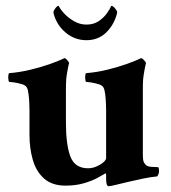

<svg xmlns="http://www.w3.org/2000/svg" viewBox="-20 -637 592 664"><path d="M365 -617Q370 -617 377.5 -608.5Q385 -600 385 -595Q385 -590 384 -588Q373 -549 346 -523.5Q319 -498 279 -498Q239 -498 208 -523.5Q177 -549 166 -588Q165 -590 165 -595Q165 -600 171.5 -608.5Q178 -617 183 -617Q187 -607 201 -591.5Q215 -576 235.5 -564Q256 -552 279 -552Q304 -552 321.5 -564Q339 -576 350 -591.5Q361 -607 365 -617ZM347 -254Q347 -259 346.5 -275.5Q346 -292 344 -309.5Q342 -327 338 -334Q334 -342 320.5 -346Q307 -350 294 -352Q281 -354 277 -354Q276 -355 275 -362.5Q274 -370 275 -377Q276 -384 278 -384Q315 -387 351.5 -396Q388 -405 419 -416Q450 -427 468 -436Q473 -435 479 -428Q485 -421 485 -419Q483 -413 479.5 -393.5Q476 -374 475 -363Q474 -347 474 -327Q474 -307 474 -302V-105Q474 -94 475 -85Q476 -76 483 -68Q489 -61 503 -60Q517 -59 525 -59Q526 -59 527 -59Q530 -56 530 -46Q530 -36 524 -27Q502 -25 475.5 -19.5Q449 -14 423.5 -8Q398 -2 379.5 2.5Q361 7 356 7Q347 7 347 -17V-32Q347 -34 346.5 -36.5Q346 -39 344 -37Q336 -32 316.5 -21.5Q297 -11 269 -3Q241 5 207 5Q160 5 132.5 -19.5Q105 -44 93.5 -84Q82 -124 82 -170V-254Q82 -259 81.5 -275.5Q81 -292 79 -309.5Q77 -327 73 -334Q69 -342 55.5 -346Q42 -350 28.5 -352Q15 -354 11 -354Q10 -355 9 -362.5Q8 -370 9 -377Q10 -384 12 -384Q49 -387 86 -396Q123 -405 154 -416Q185 -427 203 -436Q208 -435 213.5 -428Q219 -421 219 -419Q217 -413 213.5 -393.5Q210 -374 209 -363Q208 -347 208 -327Q208 -307 208 -302V-214Q208 -136 223.5 -95.5Q239 -55 285 -55Q305 -55 326 -67.5Q347 -80 347 -91Z"/></svg>

Font: Amiri
Style: Bold
Weight: 700
Designer: Khaled Hosny
Version: Version 0.113